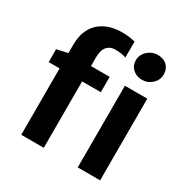

<svg xmlns="http://www.w3.org/2000/svg" viewBox="-184 -977 1100 1133"><g transform="rotate(30 366.0 -411.0)"><path d="M113 0V-452.5H38.5V-540L113 -557V-610.5Q113 -671.5 131.8 -712.2Q150.5 -753 181.8 -777Q213 -801 250.2 -811.2Q287.5 -821.5 323.5 -821.5Q358.5 -821.5 383.5 -817.5Q408.5 -813.5 417 -811V-702Q405.5 -706.5 387.5 -709.8Q369.5 -713 340.5 -713Q308 -713 287.2 -689.5Q266.5 -666 266.5 -615V-557H394V-452.5H266.5V0ZM498 0V-556.5H650.5V0ZM566.5 -637Q529.5 -637 504 -660Q478.5 -683 478.5 -720Q478.5 -745 492.2 -765.8Q506 -786.5 528.2 -799Q550.5 -811.5 576 -811.5Q617 -811.5 640.2 -788.2Q663.5 -765 663.5 -728.5Q663.5 -690.5 634.8 -663.8Q606 -637 566.5 -637Z"/></g></svg>

Font: Koeln Type Sans
Style: Bold
Weight: 700
Designer: Eben Sorkin
Foundry: Eben Sorkin
Version: Version 2.001